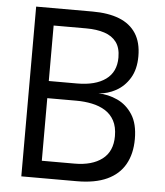

<svg xmlns="http://www.w3.org/2000/svg" viewBox="-53 -785 712 831"><g transform="rotate(5 303.5 -369.0)"><path d="M315.5 -737.5Q384 -737.5 431.8 -718.8Q479.5 -700 504.8 -661Q530 -622 530 -562Q530 -505 506.8 -466.8Q483.5 -428.5 447.2 -408.8Q411 -389 372 -387Q414.5 -386 454.5 -367.8Q494.5 -349.5 520.2 -309.8Q546 -270 546 -204Q546 -139.5 520.2 -93.8Q494.5 -48 442.5 -24Q390.5 0 311.5 0H70.5V-737.5ZM153 -392.5 124 -421.5H275.5Q355.5 -421.5 400 -453.8Q444.5 -486 444.5 -549Q444.5 -591 426 -615.8Q407.5 -640.5 373.8 -651.5Q340 -662.5 295 -662.5H114.5L153 -711ZM295 -75Q371 -75 415 -108.5Q459 -142 459 -208.5Q459 -249 444.5 -275.8Q430 -302.5 405 -318Q380 -333.5 347.8 -340.2Q315.5 -347 280 -347H124L153 -376V-26.5L114.5 -75Z"/></g></svg>

Font: Epilogue
Style: Regular
Weight: 400
Designer: Tyler Finck
Foundry: Etcetera Type Co
Version: Version 2.112